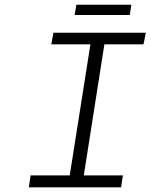

<svg xmlns="http://www.w3.org/2000/svg" viewBox="-20 -800 643 820"><path d="M298.8 -735.8 306.2 -779.8H541L534.2 -735.8ZM103 0 110.8 -50.8H277.8L366.2 -610.8H199.2L208 -660.2H603L592.8 -610.8H425.8L337.9 -50.8H504.9L497.1 0Z"/></svg>

Font: Office Code Pro D Light Italic
Style: Regular
Weight: 300
Italic angle: -9°
Designer: Nathan Rutzky & Paul D. Hunt
Foundry: Adobe Systems Incorporated
Version: Version 1.004;PS 001.004;hotconv 1.0.70;makeotf.lib2.5.58329